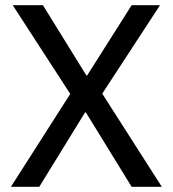

<svg xmlns="http://www.w3.org/2000/svg" viewBox="-20 -718 664 738"><path d="M22 0H131L307 -286H310L486 0H602L373 -358L595 -698H486L315 -428H312L145 -698H29L250 -357Z"/></svg>

Font: IBM Plex Thai Text
Style: Regular
Weight: 450
Designer: Mike Abbink, Paul van der Laan, Pieter van Rosmalen, Ben Mitchell, Mark Frömberg
Foundry: Bold Monday
Version: Version 1.0